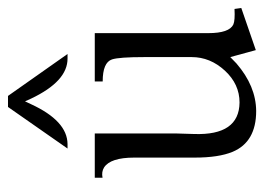

<svg xmlns="http://www.w3.org/2000/svg" viewBox="-111 -541 667 485"><g transform="rotate(-90 222.5 -298.5)"><path d="M16.1 -373V-392.6H127.9V-188.5Q127.9 -181.6 126.5 -141.6Q122.6 -27.8 206.1 -26.9Q252.4 -26.9 286.6 -64Q320.8 -101.1 320.8 -147.9V-266.6Q320.8 -331.5 314.9 -349.1Q307.1 -372.6 259.3 -372.6V-392.6H381.3V-106Q381.3 -52.7 403.3 -42.5Q413.6 -38.1 442.4 -39.6L444.8 -22.5L338.4 14.2L320.8 -50.3L304.7 -34.7Q247.6 14.6 184.6 15.1Q106.4 15.1 81.5 -44.4Q66.9 -79.6 66.9 -140.1V-293Q66.9 -353 42 -369.1Q30.8 -376 16.1 -373ZM222.7 -611.8 328.6 -461.4H317.4Q259.8 -460.9 215.8 -553.7L209 -568.8L202.1 -554.2Q159.7 -461.9 101.1 -461.4H89.8L194.8 -611.8Z"/></g></svg>

Font: Lancelot
Style: Regular
Weight: 400
Designer: Marion Kadi
Foundry: Marion Kadi, Anton Koovit
Version: 1.004